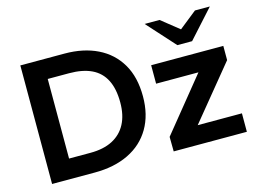

<svg xmlns="http://www.w3.org/2000/svg" viewBox="-99 -920 1462 1095"><g transform="rotate(-15 631.5 -372.5)"><path d="M83 0V-700H344Q455 -700 538 -659.5Q621 -619 667 -541Q713 -463 713 -349Q713 -240 667 -161.5Q621 -83 536 -41.5Q451 0 335 0ZM214 -115H340Q418 -115 471 -142.5Q524 -170 551.5 -222Q579 -274 579 -349Q579 -429 552.5 -481.5Q526 -534 473 -559.5Q420 -585 340 -585H214ZM801 0 800 -86 1054 -399H804V-508H1230V-424L972 -109H1233V0ZM978 -580 1002 -646 1126 -745H1214L1065 -580ZM978 -580 829 -745H917L1041 -646L1065 -580Z"/></g></svg>

Font: REM Medium
Style: Regular
Weight: 500
Designer: Octavio Pardo
Foundry: Ashler Design
Version: Version 1.005;gftools[0.9.28]